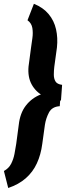

<svg xmlns="http://www.w3.org/2000/svg" viewBox="-52 -799 356 997"><path d="M90.8 -693.8 124 -779.3Q172.4 -759.8 200.7 -725.6Q229 -691.4 239 -647Q249 -602.5 243.7 -552.7L230 -452.6Q227.5 -432.1 227.5 -411.4Q227.5 -390.6 236.1 -376.2Q244.6 -361.8 270.5 -358.4L264.6 -276.9Q212.9 -279.3 173.1 -300.8Q133.3 -322.3 112.3 -360.8Q91.3 -399.4 96.2 -453.6L109.4 -553.2Q112.3 -574.2 116.2 -601.3Q120.1 -628.4 116 -653.6Q111.8 -678.7 90.8 -693.8ZM-9.3 177.2 -31.7 88.9Q-6.3 75.2 5.9 51.3Q18.1 27.3 23.2 0.2Q28.3 -26.9 32.2 -51.8L45.4 -150.9Q52.2 -211.9 82.3 -250.7Q112.3 -289.6 159.2 -308.3Q206.1 -327.1 264.2 -328.6L258.3 -247.6Q218.3 -245.1 202.4 -215.1Q186.5 -185.1 181.2 -150.9L167.5 -51.8Q160.2 4.4 139.4 49.3Q118.7 94.2 82 126.5Q45.4 158.7 -9.3 177.2Z"/></svg>

Font: Roboto Condensed Black
Style: Italic
Weight: 900
Italic angle: -12°
Designer: Christian Robertson
Foundry: Google
Version: Version 3.008; 2023